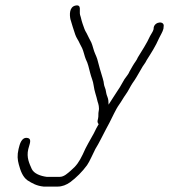

<svg xmlns="http://www.w3.org/2000/svg" viewBox="-20 -545 625 710"><path d="M342.7 -107 341.1 -100C339.9 -94.7 341.1 -90 344.9 -86C339 -75.7 332.5 -64.3 327 -52C311.5 -23.1 299.7 -5.9 286 26C272.7 53.7 262.4 68.4 241.6 86C230.2 95.7 217 109 200.8 109H152.8C129.5 106 105.7 97 97.5 80C88.9 60.2 77.2 38.1 84.5 6.5C88.7 -11.6 100.1 -32.3 80.6 -35C60.1 -37.8 53.1 -13.4 48.6 6C43.1 29.9 44.8 45.6 49.5 63C55.6 85.7 63.4 108.8 81.8 122C99.3 132.9 115 142.3 141.5 145H192.5C210.6 145 225.3 138.6 239.2 129C262.3 112 284.3 89.9 301.8 66C311 53.4 324.9 20.6 332.6 6C346.4 -15.8 359.5 -44 372.1 -67.5L384.4 -90.5C395.1 -110.6 408 -141 420.5 -158C428.8 -169.4 436.1 -183.5 445.2 -196C454.7 -209 461.4 -224.5 469.7 -237C482.6 -254.6 489.8 -269 501.7 -289C509.1 -303.6 516.7 -310 522.6 -323C538.5 -348.2 555.3 -373.8 568.3 -404C573.5 -415.5 581.4 -426.3 584.4 -439L585 -446C590.1 -468.3 553.7 -466.6 548.5 -444L547.9 -437C545.7 -427.6 540.1 -421.9 535.1 -412C521.7 -382.4 505.1 -358.2 489.9 -333C485.1 -321.1 477.6 -313.6 470.5 -301L458.6 -280C457.1 -276 454.8 -272 451.9 -268L440.2 -252C431.6 -238.3 425.4 -224.3 415.7 -211C403.3 -192.9 393.4 -175.6 381.5 -158C381.2 -169.9 381 -177.4 377.2 -187C373.1 -196.3 372.7 -203.1 370.4 -214L365.6 -228C364.6 -232 363.7 -237 363.1 -243C359.7 -258.1 353.2 -275.9 349.2 -291L339.5 -327C337.5 -333 335 -339.3 331.9 -346C326.5 -357.1 322.6 -377.3 317.6 -388L309.3 -404C306.7 -410 303.7 -416 300.4 -422C292.4 -434.9 292 -439.3 285.5 -457C279.8 -473.7 280.7 -476.5 276.1 -490C272.3 -504.1 283.2 -529 259.6 -524.5C235.7 -519.9 237 -490.1 240.4 -474C244 -460.7 253.8 -430.1 258.3 -417C261.9 -405.8 271 -394.1 275.4 -383L283.7 -367C288.7 -356.8 293 -335.7 297.3 -326C305.8 -309.6 308.3 -294.3 313.5 -275C316.8 -260.6 324.6 -244.3 326.1 -230C329.2 -206.6 336.3 -190.9 341 -169C344.1 -160.7 347.9 -146.7 344.9 -134C342.7 -124.4 344.9 -116.4 342.7 -107Z"/></svg>

Font: HoneyBee
Style: LitIt
Weight: 300
Foundry: Cannot Into Space Fonts
Version: Version 0.89